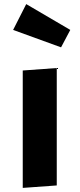

<svg xmlns="http://www.w3.org/2000/svg" viewBox="-20 -911 388 937"><path d="M323 -765 278 -680 44 -765 108 -891ZM257 -6 91 6V-567L257 -579Z"/></svg>

Font: Xiangcui Wave Sans Xiangcui Wave Sans
Style: Regular
Weight: 800
Width: 3
Version: Version 0.920;March 28, 2024;FontCreator 14.0.0.2814 64-bit